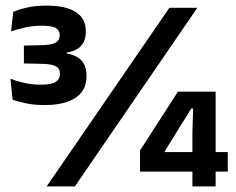

<svg xmlns="http://www.w3.org/2000/svg" viewBox="-20 -667 843 687"><path d="M139 -291Q103.5 -291 73.2 -297.2Q43 -303.5 25 -310.5L17.5 -385Q38.5 -377 66.5 -370.5Q94.5 -364 125 -364Q166 -364 180.2 -374.5Q194.5 -385 194.5 -401.5V-403.5Q194.5 -411.5 191.5 -418Q188.5 -424.5 181.8 -428.8Q175 -433 163.5 -435.5Q152 -438 134.5 -438.5L65.5 -440V-504L133 -505.5Q166 -506.5 179.8 -514.8Q193.5 -523 193.5 -539.5V-542Q193.5 -558 180 -566.5Q166.5 -575 130 -575Q96.5 -575 68 -568.2Q39.5 -561.5 19.5 -554.5L27.5 -624.5Q48 -633.5 77.8 -640.2Q107.5 -647 144.5 -647Q216 -647 251.5 -623.8Q287 -600.5 287 -556.5V-552.5Q287 -522.5 270.5 -503.5Q254 -484.5 218.5 -479V-469L214 -476.5Q253.5 -470.5 271.5 -450.5Q289.5 -430.5 289.5 -396.5V-391.5Q289.5 -362 273.5 -339.2Q257.5 -316.5 224 -303.8Q190.5 -291 139 -291ZM147 0 586 -639H686L248 0ZM668.5 0V-191.5L671 -279H664.5L570 -126.5V-98.5L530.5 -123H795V-53H481V-128.5L616.5 -339H751.5V0Z"/></svg>

Font: Anek Odia Medium SemiBold
Style: Regular
Weight: 600
Version: Version 1.003